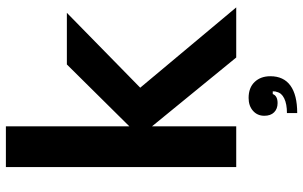

<svg xmlns="http://www.w3.org/2000/svg" viewBox="-204 -598 1005 636"><g transform="rotate(-90 298.0 -280.5)"><path d="M197 0H62V-763H197V-354L402 -561H573L325 -318L591 0H425L197 -279ZM241 168Q271 168 289.5 159Q308 150 311 134Q313 131 313 121H304Q298 137 274 137Q255 137 243.5 125.5Q232 114 232 93Q232 70 248.5 55.5Q265 41 291 41Q325 41 344 61Q363 81 363 113Q363 157 332 179.5Q301 202 241 202Z"/></g></svg>

Font: Open Sauce One
Style: Bold
Weight: 700
Designer: Alfredo Marco Pradil
Foundry: Creative Sauce Fz LLC
Version: Version 1.477